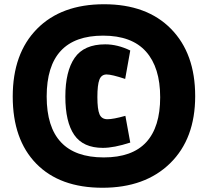

<svg xmlns="http://www.w3.org/2000/svg" viewBox="-20 -687 980 905"><path d="M466 -519Q200 -519 200 -232Q200 55 469 55Q603 55 669 -16.5Q735 -88 735 -228.5Q735 -369 668 -444Q601 -519 466 -519ZM40 -232Q40 -435 154.5 -551Q269 -667 470.5 -667Q672 -667 786 -551Q900 -435 900 -234Q900 -33 782 82.5Q664 198 463 198Q262 198 151 84.5Q40 -29 40 -232ZM571 -141 594 -15Q517 10 465 10Q372 10 330 -51Q288 -112 288 -231.5Q288 -351 332 -414.5Q376 -478 476 -478Q534 -478 594 -449L570 -315Q507 -336 482.5 -336Q458 -336 448.5 -311.5Q439 -287 439 -229.5Q439 -172 449 -148.5Q459 -125 486.5 -125Q514 -125 571 -141Z"/></svg>

Font: Passion One
Style: Regular
Weight: 400
Designer: Alejandro Lo Celso
Foundry: Fontstage
Version: Version 1.002